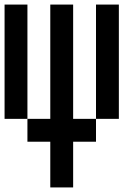

<svg xmlns="http://www.w3.org/2000/svg" viewBox="-20 -920 540 840"><path d="M0 -400V-900H100V-400ZM100 -400H200V-900H300V-400H400V-300H300V-100H200V-300H100ZM400 -400V-900H500V-400Z"/></svg>

Font: GalmuriMono9 Regular
Style: Regular
Weight: 400
Designer: Lee Minseo (quiple)
Version: Version 2.399;hotconv 1.1.1;makeotfexe 2.6.0 DEVELOPMENT